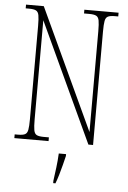

<svg xmlns="http://www.w3.org/2000/svg" viewBox="-61 -758 682 1023"><g transform="rotate(5 279.5 -246.5)"><path d="M36 0V-20H54Q79 -20 91 -26Q103 -32 106.5 -51Q110 -70 110 -108V-606Q110 -645 106.5 -663.5Q103 -682 91 -688Q79 -694 54 -694H36V-714H131L432 -67V-606Q432 -645 428.5 -663.5Q425 -682 413 -688Q401 -694 376 -694H348V-714H531V-694H513Q488 -694 476 -688Q464 -682 460.5 -663.5Q457 -645 457 -606V0H432L135 -639V-108Q135 -70 138.5 -51Q142 -32 154 -26Q166 -20 191 -20H219V0ZM263 208Q268 171 272.5 136Q277 101 279 61H318V71Q313 92 306 119.5Q299 147 291 174Q283 201 275 221H263Z"/></g></svg>

Font: Noto Serif Thai ExtraCondensed Thin
Style: Regular
Weight: 100
Width: 2
Designer: Monotype Design Team
Foundry: Monotype Imaging Inc.
Version: Version 2.001; ttfautohint (v1.8.4.7-5d5b)